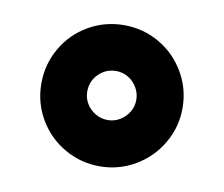

<svg xmlns="http://www.w3.org/2000/svg" viewBox="-50 -770 550 471"><g transform="rotate(10 224.5 -535.0)"><path d="M48.8 -535.2Q48.8 -583 72.3 -623.5Q95.7 -664.1 136.2 -687.5Q176.8 -710.9 224.6 -710.9Q272.5 -710.9 312.7 -687.5Q353 -664.1 376.7 -623.5Q400.4 -583 400.4 -535.2Q400.4 -487.8 376.7 -447.3Q353 -406.7 312.5 -383.1Q272 -359.4 224.6 -359.4Q176.8 -359.4 136.2 -383.1Q95.7 -406.7 72.3 -447Q48.8 -487.3 48.8 -535.2ZM285.2 -535.2Q285.2 -551.8 276.9 -565.9Q268.6 -580.1 254.9 -588.4Q241.2 -596.7 224.6 -596.7Q199.2 -596.7 181.2 -578.9Q163.1 -561 163.1 -535.2Q163.1 -518.6 171.4 -504.9Q179.7 -491.2 193.8 -482.9Q208 -474.6 224.6 -474.6Q240.7 -474.6 254.6 -482.9Q268.6 -491.2 276.9 -505.1Q285.2 -519 285.2 -535.2Z"/></g></svg>

Font: Pretendard GOV Black
Style: Regular
Weight: 900
Designer: Base glyphs from Inter by Rasmus Andersson; Hangeul glyphs from Noto Sans CJK(Source Han Sans) by Jang Soo-young and Kan
Foundry: Kil Hyung-jin
Version: Version 1.309